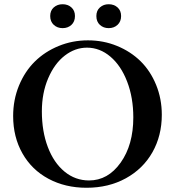

<svg xmlns="http://www.w3.org/2000/svg" viewBox="-20 -865 819 898"><path d="M488.3 -733.4Q463.9 -733.4 447.3 -748.5Q430.7 -763.7 430.7 -790Q430.7 -815.4 447.3 -830.3Q463.9 -845.2 488.3 -845.2Q513.2 -845.2 529.8 -830.3Q546.4 -815.4 546.4 -790Q546.4 -764.2 529.8 -748.8Q513.2 -733.4 488.3 -733.4ZM272.9 -733.4Q248 -733.4 231.4 -748.8Q214.8 -764.2 214.8 -790Q214.8 -815.4 231.4 -830.3Q248 -845.2 272.9 -845.2Q297.4 -845.2 314 -830.3Q330.6 -815.4 330.6 -790Q330.6 -763.7 314 -748.5Q297.4 -733.4 272.9 -733.4ZM384.8 13.2Q285.2 13.2 206.8 -28.8Q128.4 -70.8 85 -147.5Q41.5 -224.1 41.5 -322.3Q41.5 -398.4 68.8 -464.8Q96.2 -531.2 143.1 -577.4Q189.9 -623.5 254.4 -649.9Q318.8 -676.3 391.1 -676.3Q463.9 -676.3 527.6 -650.1Q591.3 -624 637.5 -578.6Q683.6 -533.2 710.2 -468Q736.8 -402.8 736.8 -328.1Q736.8 -230.5 692.9 -152.8Q648.9 -75.2 568.4 -31Q487.8 13.2 384.8 13.2ZM396.5 -21Q484.9 -21 544.2 -104.2Q603.5 -187.5 603.5 -315.9Q603.5 -408.2 574.7 -483.2Q545.9 -558.1 496.3 -600.1Q446.8 -642.1 386.7 -642.1Q331.1 -642.1 283 -605Q234.9 -567.9 205.3 -498.8Q175.8 -429.7 175.8 -344.2Q175.8 -251 203.6 -177.5Q231.4 -104 281.7 -62.5Q332 -21 396.5 -21Z"/></svg>

Font: Elstob 10pt Medium
Style: Regular
Weight: 500
Designer: Peter S. Baker
Version: Version 1.015